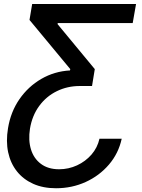

<svg xmlns="http://www.w3.org/2000/svg" viewBox="-20 -748 726 982"><path d="M602.5 -38.6Q586.4 36.1 537.4 93.5Q488.3 150.9 418 182.9Q347.7 214.8 266.6 214.8Q200.2 214.8 149.7 192.1Q99.1 169.4 66.4 128.2Q33.7 86.9 21.7 30.8Q9.8 -25.4 21 -92.3Q34.7 -176.3 79.6 -241Q124.5 -305.7 191.4 -344.5Q258.3 -383.3 337.9 -387.7L339.4 -394.5L130.9 -646L144.5 -727.5H675.8L658.7 -629.9H274.9V-624L464.8 -394.5L450.7 -308.1H388.2Q324.7 -308.1 270.8 -281.7Q216.8 -255.4 180.7 -206.3Q144.5 -157.2 133.3 -89.8Q124 -30.8 138.4 16.1Q152.8 63 189.5 90.3Q226.1 117.7 282.2 117.7Q330.6 117.7 374 97.7Q417.5 77.6 448 42.5Q478.5 7.3 488.8 -38.6Z"/></svg>

Font: Inter Medium
Style: Italic
Weight: 500
Italic angle: -9.3988°
Designer: Rasmus Andersson
Foundry: rsms
Version: Version 4.001;git-66647c0bb